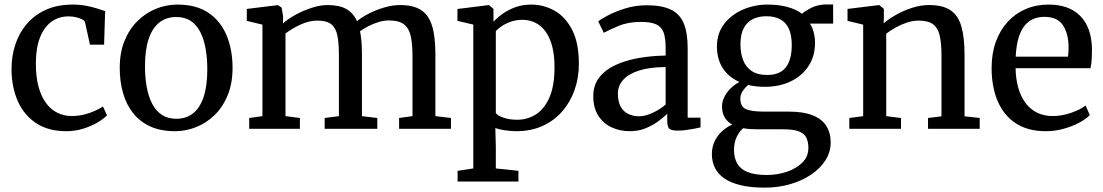

<svg xmlns="http://www.w3.org/2000/svg" viewBox="-20 -591 5062 881"><path d="M284.8 11Q200.8 11 145 -26.4Q89.2 -63.7 61.2 -127.9Q33.3 -192 32.9 -271.9Q32.6 -333.7 50.6 -387.6Q68.6 -441.6 104.1 -482.6Q139.6 -523.5 192.2 -546.8Q244.7 -570 313.5 -570Q347.5 -570 376.2 -564.4Q404.8 -558.8 426.7 -551.7Q448.6 -544.6 462.4 -540L457.6 -385.9H392.9L370.4 -487.5Q368.8 -495.8 356.9 -502.1Q345 -508.4 328.4 -512.1Q311.8 -515.8 295.1 -515.8Q250.1 -515.8 216.4 -491.6Q182.8 -467.3 163.9 -419.9Q145 -372.5 144.5 -302.4Q144.2 -240.7 156.4 -194.7Q168.7 -148.7 190.8 -118.7Q212.9 -88.7 243 -73.7Q273.2 -58.7 308.3 -58.7Q338.9 -58.7 366.1 -65.4Q393.2 -72.2 415.2 -82.2Q437.2 -92.2 452.4 -102.4L471.3 -61.9Q454.6 -44.8 425.7 -28Q396.7 -11.2 360.2 -0.1Q323.8 11 284.8 11Z M529.4 -279.3Q529.4 -349.6 551.4 -403.7Q573.5 -457.8 611.2 -494.8Q648.9 -531.9 696.1 -550.9Q743.3 -570 793.8 -570Q881.4 -570 937.4 -531.6Q993.3 -493.2 1020.2 -427.5Q1047.1 -361.8 1047.1 -279.7Q1047.1 -209.1 1025.1 -154.8Q1003 -100.5 965.3 -63.6Q927.6 -26.7 880.3 -7.9Q833.1 11 782.6 11Q717 11 669.1 -11Q621.2 -33.1 590.3 -72.5Q559.4 -111.9 544.4 -164.8Q529.4 -217.7 529.4 -279.3ZM789 -46Q834.2 -46 865.9 -71Q897.6 -96 914.4 -146.3Q931.2 -196.6 931.2 -272Q931.2 -323.5 923.4 -367.5Q915.7 -411.5 899 -444.2Q882.4 -476.8 855.3 -494.9Q828.1 -513 789 -513Q743.7 -513 711.5 -488Q679.4 -463 662.3 -412.9Q645.3 -362.9 645.3 -287Q645.3 -235 653.4 -191Q661.5 -147 678.5 -114.4Q695.6 -81.8 722.9 -63.9Q750.3 -46 789 -46Z M1123.5 0V-49.6L1184.2 -58.1V-477.9L1112.4 -495.3V-550L1255.1 -567.6L1272.3 -556.2L1279.1 -515.5L1278.2 -483.4Q1300.4 -503.6 1335.7 -523Q1371 -542.4 1410.2 -555.1Q1449.5 -567.9 1482.7 -567.9Q1536.1 -567.9 1568.6 -549.9Q1601.2 -531.9 1618.2 -493.6Q1637.3 -510.3 1670.2 -527.5Q1703.2 -544.7 1741.7 -556.3Q1780.2 -567.9 1816.2 -567.9Q1862.8 -567.9 1894.2 -554.5Q1925.5 -541.1 1943.8 -513.3Q1962.1 -485.6 1970 -442.4Q1977.8 -399.2 1977.8 -339V-58.1L2049.2 -49.6V0H1811.3V-49.6L1872.7 -58.1V-335.6Q1872.7 -390.2 1864.5 -426.1Q1856.4 -462 1833.2 -479.6Q1810.1 -497.2 1765.1 -497.2Q1741.2 -497.2 1716.3 -489.6Q1691.5 -482 1669.4 -470.5Q1647.3 -459 1631.9 -447.5Q1635.1 -432.5 1637.1 -415.2Q1639.2 -397.9 1640 -378.5Q1640.9 -359.2 1640.9 -337.5V-58.1L1711.3 -49.6V0H1469.7V-49.6L1535.1 -58.1V-338Q1535.1 -392.7 1528.1 -427.8Q1521.2 -462.9 1500.2 -479.7Q1479.2 -496.5 1436.2 -496.5Q1397.6 -496.5 1357.3 -477.5Q1317.1 -458.5 1290 -437.3V-58.1L1356.1 -49.6V0Z M2079.7 242V192.8L2151.8 181.9V-478.1L2079 -495.3V-549.8L2221.7 -567.6H2223.7L2244.3 -550.1V-491.2Q2260.6 -509.2 2285.9 -527.4Q2311.1 -545.6 2344.4 -557.8Q2377.7 -570 2417.8 -570Q2474.4 -570 2524.4 -542.1Q2574.4 -514.1 2605.3 -454.1Q2636.2 -394 2636.2 -297.4Q2636.2 -234.1 2616.6 -178.3Q2596.9 -122.5 2559.7 -79.8Q2522.5 -37.1 2469.4 -13Q2416.3 11 2349.3 11Q2325.2 11 2297.8 7Q2270.3 3.1 2252.8 -3.3L2255.1 80.6V181.9L2358.9 192.8V242ZM2353 -41.5Q2400.8 -41.5 2439.6 -66.5Q2478.5 -91.4 2501.4 -144.5Q2524.4 -197.6 2524.4 -282.6Q2524.4 -340.2 2513 -381.5Q2501.6 -422.8 2481.2 -449.1Q2460.8 -475.4 2434.2 -487.8Q2407.6 -500.1 2377.3 -500.1Q2349.5 -500.1 2325.6 -492Q2301.7 -483.9 2283.5 -471.9Q2265.3 -459.9 2255.1 -448.4V-71.7Q2262.5 -60.9 2289.9 -51.2Q2317.3 -41.5 2353 -41.5Z M2869.9 11Q2825.1 11 2786.9 -6.5Q2748.8 -24 2725.5 -59.8Q2702.3 -95.5 2702.3 -150Q2702.3 -200.5 2729.7 -235.7Q2757.2 -270.8 2804.1 -292.5Q2851.1 -314.2 2910.5 -324.7Q2970 -335.2 3034.3 -336V-371.5Q3034.3 -416.7 3024.7 -442.6Q3015.1 -468.4 2990.5 -479.4Q2965.9 -490.5 2920.5 -490.5Q2862.2 -490.5 2818.4 -472Q2774.6 -453.4 2750.6 -440.6L2724.9 -492.9Q2735 -501.9 2768.2 -519.6Q2801.3 -537.4 2848.3 -552.1Q2895.3 -566.9 2946.9 -566.9Q3017.3 -566.9 3058.6 -546.7Q3099.8 -526.6 3117.6 -483.2Q3135.4 -439.8 3135.4 -370.3V-51.1H3194.4V-6.6Q3183.3 -3.8 3165.1 -0.3Q3146.9 3.2 3126.8 5.8Q3106.6 8.4 3089.7 8.4Q3063.3 8.4 3052.5 0.5Q3041.7 -7.4 3041.7 -37.1V-69Q3029.2 -56.6 3004.6 -37.6Q2980 -18.6 2945.8 -3.8Q2911.6 11 2869.9 11ZM2913.5 -57.4Q2940.2 -57.4 2974.3 -73.1Q3008.4 -88.8 3034.3 -111.3V-283.3Q2959.3 -282.9 2910.8 -266.9Q2862.3 -250.8 2838.7 -223.6Q2815.2 -196.4 2815.2 -161.8Q2815.2 -124.6 2828 -101.6Q2840.8 -78.6 2863.1 -68Q2885.4 -57.4 2913.5 -57.4Z M3489.7 270Q3425.7 270 3379.6 259.1Q3333.4 248.1 3304 227.9Q3274.5 207.7 3260.5 179.3Q3246.5 150.8 3246.5 115.7Q3246.5 83.3 3259.3 56.9Q3272 30.4 3293.4 11Q3314.7 -8.4 3339.9 -19.4Q3316.8 -32.1 3304.9 -53.1Q3293 -74 3293 -103.1Q3293 -125.4 3303.9 -146.7Q3314.8 -168.1 3332.9 -185.9Q3351 -203.8 3373 -214.8Q3323 -236.9 3296.3 -278.5Q3269.7 -320 3269.7 -377.9Q3269.7 -438.3 3303 -481.4Q3336.3 -524.4 3389.4 -547.2Q3442.6 -570 3501.6 -570Q3551.1 -570 3591.5 -559.5Q3631.9 -549 3660.4 -527.6Q3671.3 -539 3702.3 -554.8Q3733.3 -570.6 3772.2 -570.6H3802.9V-482.7H3696.3Q3703.7 -471.5 3708.9 -457.7Q3714.1 -443.8 3716.9 -428Q3719.8 -412.2 3719.8 -395.1Q3719.9 -333.7 3690.1 -288.2Q3660.3 -242.6 3608.3 -217.6Q3556.3 -192.6 3489.7 -192.6Q3469 -192.6 3449.8 -194.8Q3430.6 -196.9 3413.1 -201.1Q3397.7 -188.4 3387.4 -172.3Q3377.1 -156.3 3377.1 -138.8Q3377.1 -102.3 3402.2 -90.5Q3427.3 -78.8 3487.4 -78.8H3601.1Q3666.7 -78.8 3708.9 -61.9Q3751.1 -45.1 3771.3 -13.5Q3791.6 18.2 3791.6 62.5Q3791.6 106.6 3767.7 144.2Q3743.9 181.9 3702 210.1Q3660.1 238.4 3605.6 254.2Q3551 270 3489.7 270ZM3498.6 211.9Q3545.9 211.9 3589.5 197.4Q3633.1 183 3661.2 155.4Q3689.2 127.9 3689.2 88.3Q3689.2 60.4 3680.2 41.2Q3671.2 21.9 3646.1 12Q3621 2.2 3572.5 2.2H3452.5Q3435.5 2.2 3419.7 1.1Q3403.8 -0.1 3390 -2.8Q3370.2 14.9 3359.1 40Q3348.1 65 3348.1 97.7Q3348.1 133.1 3362.4 158.7Q3376.6 184.3 3409.4 198.1Q3442.2 211.9 3498.6 211.9ZM3499.7 -247Q3559.2 -247 3586.1 -282.4Q3613 -317.9 3613 -384.4Q3613 -429.9 3599.7 -459.1Q3586.4 -488.2 3560.3 -502.4Q3534.2 -516.5 3496 -516.5Q3461.8 -516.5 3435.1 -503.7Q3408.3 -490.8 3392.9 -462.4Q3377.6 -434 3377.6 -387Q3377.6 -346.3 3390.1 -314.6Q3402.5 -282.9 3429.5 -264.9Q3456.4 -247 3499.7 -247Z M3940.7 -58.1V-477.9L3868.9 -495.3V-550L4011.6 -567.6H4014.6L4035.7 -550.1V-508.3L4034.7 -483.7Q4056.4 -503 4090.5 -522.4Q4124.6 -541.9 4164.4 -554.9Q4204.2 -567.9 4243 -567.9Q4306.3 -567.9 4341.6 -543.8Q4377 -519.8 4391.4 -469.2Q4405.9 -418.5 4405.9 -338.6V-57.2L4475.4 -49.8V0H4238.3V-49.6L4300 -57.2V-338Q4300 -392.7 4291.8 -427.8Q4283.7 -462.9 4261.1 -479.7Q4238.5 -496.5 4195.3 -496.5Q4168.8 -496.5 4141.3 -487.4Q4113.8 -478.2 4089.1 -464.3Q4064.4 -450.4 4046.5 -436.4V-58.1L4114.3 -49.6V0H3877.1V-49.6Z M4778.9 11Q4695.2 11 4639.8 -26Q4584.5 -63 4557.2 -128.6Q4530 -194.2 4530 -279.4Q4530 -345.4 4549.3 -398.9Q4568.6 -452.4 4603.6 -490.7Q4638.5 -528.9 4686.3 -549.4Q4734.2 -570 4791.2 -570Q4884.7 -570 4936.1 -518.6Q4987.5 -467.1 4990.5 -370.6Q4990.5 -340.5 4989.2 -318Q4987.8 -295.5 4983.8 -278.2H4640.1Q4640.8 -230 4652 -189.7Q4663.2 -149.4 4684.6 -120Q4706 -90.6 4737.5 -74.6Q4769.1 -58.5 4810.4 -58.5Q4852.5 -58.5 4895.5 -73.5Q4938.4 -88.5 4961.2 -106.8L4980.7 -63Q4962.8 -44.4 4931.1 -27.5Q4899.3 -10.7 4859.7 0.2Q4820 11 4778.9 11ZM4640.5 -330.9H4880.5Q4881.7 -339.6 4882.5 -352.1Q4883.2 -364.7 4883.2 -374.1Q4883.2 -434.9 4857.9 -474.3Q4832.6 -513.7 4772.6 -513.7Q4745.8 -513.7 4722.9 -504.5Q4699.9 -495.3 4682.3 -474.3Q4664.7 -453.4 4654 -418.2Q4643.3 -383 4640.5 -330.9Z"/></svg>

Font: Merriweather Light
Style: Regular
Weight: 300
Designer: Eben Sorkin
Foundry: Eben Sorkin
Version: Version 2.100